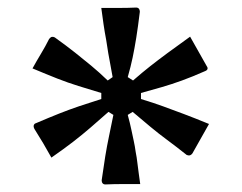

<svg xmlns="http://www.w3.org/2000/svg" viewBox="-20 -555 640 508"><path d="M340 -535Q345 -535 347.5 -532Q350 -529 350 -524Q345 -483 340.5 -455Q336 -427 331 -403Q326 -379 318 -351L332 -342Q356 -363 377 -379.5Q398 -396 423 -414.5Q448 -433 483 -458Q494 -438 505 -419Q516 -400 527 -380Q530 -376 529 -372.5Q528 -369 523 -367Q489 -352 461.5 -342Q434 -332 408 -324.5Q382 -317 353 -309V-293Q386 -283 412 -273.5Q438 -264 466 -253.5Q494 -243 533 -227Q522 -207 511 -188Q500 -169 489 -149Q486 -145 482.5 -144Q479 -143 474 -145Q445 -168 422 -185Q399 -202 378 -219.5Q357 -237 331 -259L318 -251Q324 -229 327.5 -212Q331 -195 334 -181.5Q337 -168 339 -153Q342 -138 343.5 -124Q345 -110 347 -97Q349 -84 351 -68Q328 -68 304.5 -68Q281 -68 259 -67Q254 -67 251.5 -70Q249 -73 249 -78Q254 -114 258.5 -141.5Q263 -169 268.5 -195Q274 -221 280 -251L267 -259Q241 -236 219 -217Q197 -198 173 -179.5Q149 -161 116 -138Q105 -158 94 -176.5Q83 -195 71 -214Q68 -220 69.5 -224Q71 -228 75 -229Q110 -244 136.5 -254.5Q163 -265 189.5 -274Q216 -283 248 -293V-309Q215 -319 187.5 -327.5Q160 -336 132 -347Q104 -358 66 -374Q77 -394 88.5 -413Q100 -432 110 -452Q114 -457 117.5 -457.5Q121 -458 125 -456Q157 -433 179 -415.5Q201 -398 221 -381.5Q241 -365 265 -342L278 -351Q275 -369 272 -384Q269 -399 266.5 -414Q264 -429 261 -449Q257 -470 254 -490.5Q251 -511 248 -534Q271 -534 294.5 -534Q318 -534 340 -535Z"/></svg>

Font: Recursive Monospace
Style: Regular
Weight: 400
Version: Version 1.047